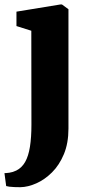

<svg xmlns="http://www.w3.org/2000/svg" viewBox="-38 -576 396 840"><path d="M51 243Q38 243 25.2 242.5Q12.5 242 3 240.8Q-6.5 239.5 -11 238L-18.5 181.5Q-11 181.5 3.5 179.5Q18 177.5 33.5 170Q57.5 158 72 132.5Q86.5 107 93 66.2Q99.5 25.5 99.5 -31L99 -441.5L34 -462V-525L226.5 -556.5H233L261.5 -535.5V-13.5Q261.5 50.5 241.5 98.5Q221.5 146.5 189.5 178.2Q157.5 210 120.8 226.2Q84 242.5 51 243Z"/></svg>

Font: Merriweather 48pt Black
Style: Regular
Weight: 900
Version: Version 2.100